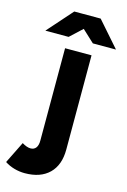

<svg xmlns="http://www.w3.org/2000/svg" viewBox="-204 -777 699 1057"><g transform="rotate(15 146.0 -248.0)"><path d="M-65.6 184.4 -4.2 60.2Q23.4 77.2 44.4 77.2Q64.4 77.2 75.1 63Q85.8 48.8 85.8 21.8V-504.6H236.6V32.2Q236.6 121 187.3 169.2Q138 217.4 48.8 217.4Q18.4 217.4 -11.3 209Q-41 200.6 -65.6 184.4ZM83.4 -703.2V-713H232.8L358.4 -570H226.6ZM82.4 -713H231.8V-703.2L88.4 -570H-44.2Z"/></g></svg>

Font: 寒蝉端黑体 Light
Style: Regular
Weight: 300
Designer: ChillDuanSans {Warren2060}; 
Source Han Sans {Ryoko NISHIZUKA 西塚涼子 (kana, bopomofo & ideographs); Paul D. Hunt (Latin, G
Foundry: ChillType&Adobe
Version: Version 1.300;Glyphs 3.3 (3306)